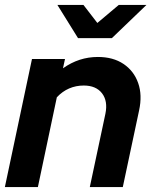

<svg xmlns="http://www.w3.org/2000/svg" viewBox="-22 -761 624 781"><path d="M-2.2 0 108.1 -521H242.4L234.2 -483.2Q299.1 -529.3 376.2 -529.3Q438.1 -529.3 480.4 -500.9Q522.7 -472.5 540 -423.3Q557.4 -374.2 543.7 -311.3L477.5 0H343.3L406.7 -298Q417.4 -349.8 393 -381.5Q368.6 -413.1 318.6 -413.1Q286.9 -413.1 259.3 -401.2Q231.8 -389.3 209.2 -365.3L132.1 0ZM295.4 -605.9 211.5 -740.9H317.5L374 -667.6L461 -740.9H573.7L433.1 -605.9Z"/></svg>

Font: Red Hat Display VF
Style: Italic
Weight: 300
Italic angle: -12°
Designer: Pentagram, MCKL
Foundry: Pentagram, MCKL
Version: Version 1.023